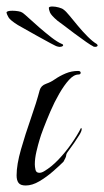

<svg xmlns="http://www.w3.org/2000/svg" viewBox="-51 -567 320 590"><path d="M28 3Q12 3 6 -5Q0 -13 0 -28Q0 -61 13.5 -108Q27 -155 44 -203.5Q61 -252 71 -290Q75 -304 90.5 -309.5Q106 -315 117 -323Q133 -334 151 -341.5Q169 -349 189 -349Q194 -349 195.5 -347Q197 -345 197 -344Q197 -338 190 -338Q176 -338 161 -321.5Q146 -305 131 -279Q116 -253 104 -225Q92 -197 83 -173.5Q74 -150 71 -139Q66 -123 61 -101.5Q56 -80 56 -62Q56 -55 58 -45.5Q60 -36 70 -36Q77 -36 85 -41Q107 -54 128.5 -76.5Q150 -99 168.5 -125.5Q187 -152 198 -174Q200 -173 200 -170Q200 -164 193 -152.5Q186 -141 177 -128Q168 -115 160.5 -105Q153 -95 153 -93Q152 -85 150 -81.5Q148 -78 144 -70Q132 -58 112 -40.5Q92 -23 70 -10Q48 3 28 3ZM241 -423Q236 -423 233 -426Q230 -427 214 -438Q198 -449 178 -464Q158 -479 143 -490.5Q128 -502 126 -503Q106 -520 102.5 -529Q99 -538 99 -543Q100 -547 110 -547Q119 -547 130 -544Q141 -541 145 -537Q151 -533 162.5 -519Q174 -505 188.5 -487.5Q203 -470 218.5 -454.5Q234 -439 246 -432Q249 -429 249 -428Q249 -423 241 -423ZM126 -424Q123 -424 104.5 -434Q86 -444 63.5 -456.5Q41 -469 23.5 -479Q6 -489 4 -490Q-20 -505 -25 -514Q-30 -523 -31 -528Q-31 -534 -13 -534Q-4 -534 5 -532.5Q14 -531 18 -528Q24 -524 38 -511Q52 -498 70.5 -482Q89 -466 107 -452Q125 -438 139 -432Q143 -431 143 -428Q143 -425 137 -423.5Q131 -422 126 -424Z"/></svg>

Font: Beau Rivage
Style: Regular
Weight: 400
Designer: Robert E. Leuschke
Foundry: Robert E. Leuschke
Version: Version 1.010; ttfautohint (v1.8.3)